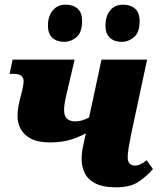

<svg xmlns="http://www.w3.org/2000/svg" viewBox="-20 -791 685 821"><path d="M193 -182Q143 -182 112.5 -198Q82 -214 68.5 -239.5Q55 -265 55 -293Q55 -331 68 -377Q81 -425 81 -444Q81 -458 71.5 -466.5Q62 -475 41 -475H21L34 -536H299L267 -399Q261 -375 257.5 -355Q254 -335 254 -321Q254 -293 267.5 -282.5Q281 -272 300 -272Q314 -272 328.5 -275.5Q343 -279 361 -289L414 -536H609L541 -218Q535 -189 530.5 -161.5Q526 -134 526 -119Q526 -83 558 -83Q580 -83 607 -106L634 -68Q609 -39 573.5 -14.5Q538 10 477 10Q419 10 386.5 -7.5Q354 -25 341.5 -52.5Q329 -80 329 -110Q329 -138 335 -165L347 -221Q313 -202 276 -192Q239 -182 193 -182ZM501 -612Q469 -612 450 -629.5Q431 -647 431 -681Q431 -722 451 -746.5Q471 -771 507 -771Q538 -771 557.5 -754Q577 -737 577 -702Q577 -652 553 -632Q529 -612 501 -612ZM255 -612Q223 -612 204 -629.5Q185 -647 185 -681Q185 -722 205.5 -746.5Q226 -771 261 -771Q293 -771 312 -754Q331 -737 331 -702Q331 -652 307 -632Q283 -612 255 -612Z"/></svg>

Font: Noto Serif Black
Style: Italic
Weight: 900
Italic angle: -12°
Designer: Monotype Design Team
Foundry: Monotype Imaging Inc.
Version: Version 2.013